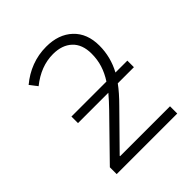

<svg xmlns="http://www.w3.org/2000/svg" viewBox="-196 -858 993 993"><g transform="rotate(-45 300.0 -362.0)"><path d="M168 -56V-53H533V0H90V-50L297 -262Q330 -296 357 -328H135V-376H391Q415 -413 427 -451Q439 -489 439 -532Q439 -600 400.5 -636Q362 -672 296 -672Q207 -672 126 -607L94 -648Q138 -685 189.5 -704.5Q241 -724 298 -724Q389 -724 443 -673Q497 -622 497 -533Q497 -450 457 -376H544V-328H426Q397 -288 349 -240Z"/></g></svg>

Font: Noto Sans Mono UI Light
Style: Regular
Weight: 300
Monospace: yes
Designer: Monotype Design team
Foundry: Monotype Imaging Inc.
Version: Version 1.000